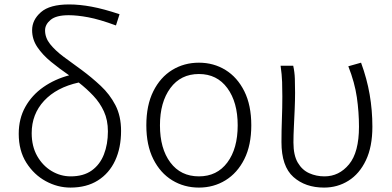

<svg xmlns="http://www.w3.org/2000/svg" viewBox="-20 -828 1756 861"><path d="M295.9 13.2Q238.3 13.2 185.3 -15.6Q132.3 -44.4 98.1 -98.4Q64 -152.3 64 -228Q64 -295.9 93.5 -348.6Q123 -401.4 174.3 -437.3Q225.6 -473.1 290 -490.2Q246.6 -520 208.7 -551Q170.9 -582 147.5 -616.7Q124 -651.4 124 -692.9Q124 -738.8 163.6 -773.4Q203.1 -808.1 290 -808.1Q336.4 -808.1 390.6 -798.1Q444.8 -788.1 516.1 -764.2L500 -713.9Q425.8 -741.2 375.7 -750.5Q325.7 -759.8 288.1 -759.8Q231.9 -759.8 207 -739Q182.1 -718.3 182.1 -691.9Q182.1 -658.7 204.6 -630.4Q227.1 -602.1 264.2 -574.2Q301.3 -546.4 346.2 -514.2Q391.1 -481 431.6 -443.1Q472.2 -405.3 497.6 -356.4Q522.9 -307.6 522.9 -241.2Q522.9 -165 496.3 -107.9Q469.7 -50.8 418.9 -18.8Q368.2 13.2 295.9 13.2ZM122.1 -231Q122.1 -171.9 146.7 -128.4Q171.4 -85 211.4 -61Q251.5 -37.1 296.9 -37.1Q354.5 -37.1 391.4 -63.5Q428.2 -89.8 446 -135.5Q463.9 -181.2 463.9 -238.8Q463.9 -289.6 446 -328.4Q428.2 -367.2 398.4 -398.7Q368.7 -430.2 333 -458Q233.4 -436 177.7 -376Q122.1 -315.9 122.1 -231Z M872.1 13.2Q805.7 13.2 752.2 -19.5Q698.7 -52.2 667.5 -114.5Q636.2 -176.8 636.2 -266.1Q636.2 -356 667.5 -418.7Q698.7 -481.4 752.2 -514.2Q805.7 -546.9 872.1 -546.9Q938 -546.9 991.2 -514.2Q1044.4 -481.4 1075.7 -418.7Q1106.9 -356 1106.9 -266.1Q1106.9 -176.8 1075.7 -114.5Q1044.4 -52.2 991.2 -19.5Q938 13.2 872.1 13.2ZM872.1 -37.1Q953.1 -37.1 999.5 -99.4Q1045.9 -161.6 1045.9 -266.1Q1045.9 -369.6 999.5 -432.9Q953.1 -496.1 872.1 -496.1Q790.5 -496.1 743.9 -432.9Q697.3 -369.6 697.3 -266.1Q697.3 -161.6 743.9 -99.4Q790.5 -37.1 872.1 -37.1Z M1433.1 13.2Q1349.1 13.2 1295.7 -34.4Q1242.2 -82 1242.2 -190.9Q1242.2 -242.2 1244.1 -293.2Q1246.1 -344.2 1246.1 -395Q1246.1 -427.2 1245.1 -460Q1244.1 -492.7 1238.3 -533.2H1294.9Q1301.3 -504.4 1302.2 -475.3Q1303.2 -446.3 1303.2 -412.1Q1303.2 -378.4 1301.5 -338.6Q1299.8 -298.8 1297.9 -259.8Q1295.9 -220.7 1295.9 -189Q1295.9 -131.8 1315.4 -98.6Q1335 -65.4 1366.7 -51.3Q1398.4 -37.1 1435.1 -37.1Q1500.5 -37.1 1545.2 -91.1Q1589.8 -145 1589.8 -259.8Q1589.8 -325.2 1580.3 -391.4Q1570.8 -457.5 1542 -530.8L1599.1 -546.9Q1625.5 -475.1 1637.7 -404.3Q1649.9 -333.5 1649.9 -259.8Q1649.9 -169.9 1620.8 -109.1Q1591.8 -48.3 1542.7 -17.6Q1493.7 13.2 1433.1 13.2Z"/></svg>

Font: Source Han Sans CN Light
Style: Regular
Weight: 300
Designer: Ryoko NISHIZUKA  (kana, bopomofo & ideographs); Paul D. Hunt (Latin, Greek & Cyrillic); Sandoll Communications , Soo-you
Foundry: Adobe
Version: Version 2.000;hotconv 1.0.107;makeotfexe 2.5.65593